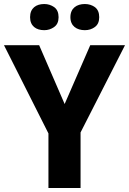

<svg xmlns="http://www.w3.org/2000/svg" viewBox="-20 -940 645 960"><path d="M175.8 -713.9H0L222.2 -272.9V0H382.8V-277.8L605 -713.9H431.2L303.2 -419.9ZM130.4 -854C130.4 -809.6 160.6 -789.1 201.2 -789.1C219.7 -789.1 236.3 -794.4 251 -805.2C265.6 -815.4 272.9 -832 272.9 -854C272.9 -877 265.6 -893.6 251 -904.3C236.3 -914.6 219.7 -919.9 201.2 -919.9C160.6 -919.9 130.4 -899.4 130.4 -854ZM332 -854C332 -809.6 363.8 -789.1 404.3 -789.1C423.3 -789.1 440.4 -794.4 454.6 -805.2C468.8 -815.4 476.1 -832 476.1 -854C476.1 -877 468.8 -893.6 454.6 -904.3C440.4 -914.6 423.3 -919.9 404.3 -919.9C363.8 -919.9 332 -899.4 332 -854Z"/></svg>

Font: Avrile Sans
Style: Bold
Weight: 700
Designer: Monotype Design Team, Google (font), Stefan Peev (BGR Cyrillic), Cristiano Sobral (main changes)
Foundry: The Avrile Sans Project Authors
Version: Version 3.110